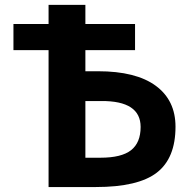

<svg xmlns="http://www.w3.org/2000/svg" viewBox="-20 -752 763 774"><path d="M324.2 -344.7V-116.2H384.8Q469.7 -116.2 508.3 -146.5Q546.9 -176.8 546.9 -240.2Q546.9 -345.7 388.7 -344.7ZM175.8 2V-549.8H34.2V-655.3H175.8V-732.4H324.2V-655.3H524.4V-549.8H324.2V-464.8H375Q528.3 -464.8 607.9 -406.2Q687.5 -347.7 687.5 -241.2Q687.5 -114.3 612.3 -56.2Q537.1 2 366.2 2Z"/></svg>

Font: Nasu
Style: Bold
Weight: 700
Designer: Ryoko NISHIZUKA (kana &amp; ideographs); Paul D. Hunt (Latin, Greek &amp; Cyrillic); Wenlong ZHANG (bopomofo); Sandoll C
Version: Version 2014.1215